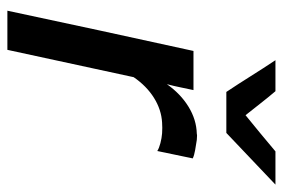

<svg xmlns="http://www.w3.org/2000/svg" viewBox="-143 -623 766 520"><g transform="rotate(90 240.0 -363.0)"><path d="M9 0Q36 -127 63 -252Q90 -377 118 -504H224Q220 -486 216.5 -468.5Q213 -451 208 -432Q234 -469 269 -490.5Q304 -512 342 -513Q346 -514 350 -513.5Q354 -513 359 -513Q372 -511 386.5 -508.5Q401 -506 409 -502Q404 -478 399 -454Q394 -430 389 -406Q381 -411 367.5 -414.5Q354 -418 341 -419Q326 -420 312 -419Q277 -417 245 -397Q213 -377 189 -342L115 0ZM227 -726Q244 -706 260 -685.5Q276 -665 292 -645Q317 -665 341.5 -685.5Q366 -706 390 -726H480Q445 -693 410 -659.5Q375 -626 340 -593H229Q207 -626 186 -659.5Q165 -693 143 -726Z"/></g></svg>

Font: Rosa Sans Medium
Style: Italic
Weight: 500
Italic angle: -12°
Designer: Pentagram / MCKL
Foundry: Pentagram / MCKL
Version: Version 1.005;September 16, 2019;FontCreator 11.5.0.2425 64-